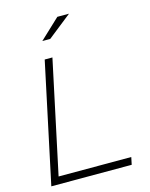

<svg xmlns="http://www.w3.org/2000/svg" viewBox="-133 -998 847 1082"><g transform="rotate(-15 290.5 -457.0)"><path d="M29 0 178 -700H223L83 -43H507L498 0ZM192 -804 309 -914H377L238 -804Z"/></g></svg>

Font: Red Hat Display
Style: Italic
Weight: 300
Italic angle: -12°
Designer: Pentagram, MCKL
Foundry: Pentagram, MCKL
Version: Version 1.023